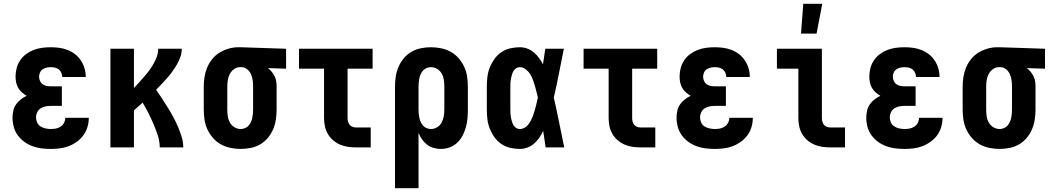

<svg xmlns="http://www.w3.org/2000/svg" viewBox="-20 -777 5540 1012"><path d="M248 8Q223 8 198.5 5Q174 2 151 -6.5Q128 -15 108 -29.5Q88 -44 73.5 -64Q59 -84 52.5 -108Q46 -132 46 -156Q46 -175 50 -193Q54 -211 64 -226Q74 -241 89 -252.5Q104 -264 120 -272Q107 -280 95 -290.5Q83 -301 75.5 -314.5Q68 -328 65 -343Q62 -358 62 -374Q62 -397 68 -419Q74 -441 87 -460Q100 -479 118.5 -492.5Q137 -506 158 -514Q179 -522 202 -525Q225 -528 247 -528Q270 -528 292.5 -525Q315 -522 336.5 -513.5Q358 -505 376 -491Q394 -477 406.5 -458Q419 -439 425.5 -417Q432 -395 432 -372V-371H308Q308 -382 303.5 -393Q299 -404 290 -411Q281 -418 270 -420.5Q259 -423 247 -423Q236 -423 225 -420.5Q214 -418 204.5 -411.5Q195 -405 190.5 -394Q186 -383 186 -372Q186 -361 191 -350Q196 -339 205.5 -332.5Q215 -326 226.5 -324Q238 -322 250 -322H306V-219H250Q236 -219 221.5 -216.5Q207 -214 195 -206.5Q183 -199 176.5 -186Q170 -173 170 -158Q170 -144 176 -131Q182 -118 194 -110.5Q206 -103 220 -100Q234 -97 248 -97Q261 -97 274.5 -99.5Q288 -102 299.5 -109.5Q311 -117 317.5 -129.5Q324 -142 324 -156H448Q448 -131 441 -107.5Q434 -84 420 -64.5Q406 -45 386 -30.5Q366 -16 343 -7Q320 2 296 5Q272 8 248 8Z M562 0V-520H686V-313Q700 -328 714 -343.5Q728 -359 741.5 -374.5Q755 -390 767.5 -407Q780 -424 790 -442Q800 -460 807 -479.5Q814 -499 814 -520H938Q938 -498 931 -477.5Q924 -457 913 -438Q902 -419 889.5 -401.5Q877 -384 862.5 -367.5Q848 -351 833 -335Q818 -319 803 -304Q819 -281 834.5 -257Q850 -233 865 -209Q880 -185 893.5 -160Q907 -135 918 -109Q929 -83 937.5 -55.5Q946 -28 946 0H822Q822 -32 812 -62.5Q802 -93 789.5 -122.5Q777 -152 762.5 -180.5Q748 -209 732 -236Q720 -226 708.5 -215.5Q697 -205 686 -195V0Z M1249 8Q1222 8 1195 2.5Q1168 -3 1144.5 -16Q1121 -29 1103 -49.5Q1085 -70 1073.5 -94.5Q1062 -119 1058 -146Q1054 -173 1054 -200V-320Q1054 -346 1058 -371.5Q1062 -397 1072 -421Q1082 -445 1098.5 -465.5Q1115 -486 1137 -499.5Q1159 -513 1184.5 -520.5Q1210 -528 1236 -528H1250L1488 -520V-415L1392 -418Q1403 -410 1412 -399Q1421 -388 1427.5 -375Q1434 -362 1436 -348Q1438 -334 1438 -320V-200Q1438 -173 1434 -146.5Q1430 -120 1419.5 -95.5Q1409 -71 1392 -50.5Q1375 -30 1352 -16.5Q1329 -3 1302.5 2.5Q1276 8 1249 8ZM1249 -97Q1260 -97 1271 -101.5Q1282 -106 1289.5 -114Q1297 -122 1302 -132.5Q1307 -143 1309.5 -154.5Q1312 -166 1313 -177.5Q1314 -189 1314 -200V-320Q1314 -336 1312 -352.5Q1310 -369 1303.5 -384.5Q1297 -400 1284 -411Q1271 -422 1254 -423H1245Q1228 -423 1213.5 -412.5Q1199 -402 1191 -386.5Q1183 -371 1180.5 -354Q1178 -337 1178 -320V-200Q1178 -182 1180.5 -164.5Q1183 -147 1191.5 -131.5Q1200 -116 1215.5 -106.5Q1231 -97 1249 -97Z M1858 0Q1837 0 1815 -3Q1793 -6 1773 -14.5Q1753 -23 1736 -37.5Q1719 -52 1708 -71Q1697 -90 1692.5 -111.5Q1688 -133 1688 -155V-415H1556V-520H1944V-415H1812V-155Q1812 -145 1814.5 -135.5Q1817 -126 1823.5 -118.5Q1830 -111 1839.5 -108Q1849 -105 1858 -105H1934V0Z M2062 215V-320Q2062 -347 2066 -373.5Q2070 -400 2080.5 -424.5Q2091 -449 2108 -469.5Q2125 -490 2148 -503.5Q2171 -517 2197.5 -522.5Q2224 -528 2251 -528Q2278 -528 2305 -522.5Q2332 -517 2355.5 -504Q2379 -491 2397 -470.5Q2415 -450 2426.5 -425.5Q2438 -401 2442 -374Q2446 -347 2446 -320V-200Q2446 -176 2444 -152.5Q2442 -129 2435.5 -106Q2429 -83 2418 -62Q2407 -41 2389.5 -24.5Q2372 -8 2349.5 0Q2327 8 2303 8Q2284 8 2265 2.5Q2246 -3 2230.5 -15Q2215 -27 2204 -43Q2193 -59 2186 -77V215ZM2251 -97Q2269 -97 2284.5 -106.5Q2300 -116 2308 -131.5Q2316 -147 2319 -164.5Q2322 -182 2322 -200V-320Q2322 -338 2319.5 -355.5Q2317 -373 2308.5 -388.5Q2300 -404 2284.5 -413.5Q2269 -423 2251 -423Q2240 -423 2229 -418.5Q2218 -414 2210.5 -406Q2203 -398 2198 -387.5Q2193 -377 2190.5 -365.5Q2188 -354 2187 -342.5Q2186 -331 2186 -320V-200Q2186 -189 2187 -177.5Q2188 -166 2190.5 -155Q2193 -144 2198 -133Q2203 -122 2210.5 -114Q2218 -106 2229 -101.5Q2240 -97 2251 -97Z M2720 8Q2694 8 2668.5 2Q2643 -4 2622 -18.5Q2601 -33 2586 -54Q2571 -75 2561.5 -99Q2552 -123 2549 -148.5Q2546 -174 2546 -200V-320Q2546 -346 2549 -371.5Q2552 -397 2561.5 -421Q2571 -445 2586 -466Q2601 -487 2622 -501.5Q2643 -516 2668.5 -522Q2694 -528 2720 -528Q2740 -528 2759 -521Q2778 -514 2793.5 -501Q2809 -488 2821 -471.5Q2833 -455 2842 -438Q2845 -458 2848 -478.5Q2851 -499 2854 -520H2952Q2939 -456 2926.5 -391.5Q2914 -327 2899 -263Q2914 -198 2927 -132Q2940 -66 2954 0H2856Q2853 -22 2849.5 -43.5Q2846 -65 2843 -87Q2834 -68 2822.5 -51Q2811 -34 2795.5 -20.5Q2780 -7 2760.5 0.5Q2741 8 2720 8ZM2720 -97Q2733 -97 2744.5 -103.5Q2756 -110 2764 -120Q2772 -130 2778 -141.5Q2784 -153 2788.5 -165Q2793 -177 2796.5 -189Q2800 -201 2803.5 -213.5Q2807 -226 2809.5 -238.5Q2812 -251 2815 -263Q2811 -280 2807 -296Q2803 -312 2798.5 -327.5Q2794 -343 2788 -359Q2782 -375 2773 -388.5Q2764 -402 2750 -412.5Q2736 -423 2720 -423Q2709 -423 2700 -417Q2691 -411 2686 -402Q2681 -393 2678 -382.5Q2675 -372 2673 -362Q2671 -352 2670.5 -341.5Q2670 -331 2670 -320V-200Q2670 -189 2670.5 -178.5Q2671 -168 2673 -158Q2675 -148 2678 -137.5Q2681 -127 2686 -118Q2691 -109 2700 -103Q2709 -97 2720 -97Z M3358 0Q3337 0 3315 -3Q3293 -6 3273 -14.5Q3253 -23 3236 -37.5Q3219 -52 3208 -71Q3197 -90 3192.5 -111.5Q3188 -133 3188 -155V-415H3056V-520H3444V-415H3312V-155Q3312 -145 3314.5 -135.5Q3317 -126 3323.5 -118.5Q3330 -111 3339.5 -108Q3349 -105 3358 -105H3434V0Z M3748 8Q3723 8 3698.5 5Q3674 2 3651 -6.5Q3628 -15 3608 -29.5Q3588 -44 3573.5 -64Q3559 -84 3552.5 -108Q3546 -132 3546 -156Q3546 -175 3550 -193Q3554 -211 3564 -226Q3574 -241 3589 -252.5Q3604 -264 3620 -272Q3607 -280 3595 -290.5Q3583 -301 3575.5 -314.5Q3568 -328 3565 -343Q3562 -358 3562 -374Q3562 -397 3568 -419Q3574 -441 3587 -460Q3600 -479 3618.5 -492.5Q3637 -506 3658 -514Q3679 -522 3702 -525Q3725 -528 3747 -528Q3770 -528 3792.5 -525Q3815 -522 3836.5 -513.5Q3858 -505 3876 -491Q3894 -477 3906.5 -458Q3919 -439 3925.5 -417Q3932 -395 3932 -372V-371H3808Q3808 -382 3803.5 -393Q3799 -404 3790 -411Q3781 -418 3770 -420.5Q3759 -423 3747 -423Q3736 -423 3725 -420.5Q3714 -418 3704.5 -411.5Q3695 -405 3690.5 -394Q3686 -383 3686 -372Q3686 -361 3691 -350Q3696 -339 3705.5 -332.5Q3715 -326 3726.5 -324Q3738 -322 3750 -322H3806V-219H3750Q3736 -219 3721.5 -216.5Q3707 -214 3695 -206.5Q3683 -199 3676.5 -186Q3670 -173 3670 -158Q3670 -144 3676 -131Q3682 -118 3694 -110.5Q3706 -103 3720 -100Q3734 -97 3748 -97Q3761 -97 3774.5 -99.5Q3788 -102 3799.5 -109.5Q3811 -117 3817.5 -129.5Q3824 -142 3824 -156H3948Q3948 -131 3941 -107.5Q3934 -84 3920 -64.5Q3906 -45 3886 -30.5Q3866 -16 3843 -7Q3820 2 3796 5Q3772 8 3748 8Z M4358 0Q4337 0 4315 -3Q4293 -6 4273 -14.5Q4253 -23 4236 -37.5Q4219 -52 4208 -71Q4197 -90 4192.5 -111.5Q4188 -133 4188 -155V-415H4075V-520H4312V-155Q4312 -145 4314.5 -135.5Q4317 -126 4323.5 -118.5Q4330 -111 4339.5 -108Q4349 -105 4358 -105H4434V0ZM4202 -600 4214 -757H4314L4284 -600Z M4748 8Q4723 8 4698.5 5Q4674 2 4651 -6.5Q4628 -15 4608 -29.5Q4588 -44 4573.5 -64Q4559 -84 4552.5 -108Q4546 -132 4546 -156Q4546 -175 4550 -193Q4554 -211 4564 -226Q4574 -241 4589 -252.5Q4604 -264 4620 -272Q4607 -280 4595 -290.5Q4583 -301 4575.5 -314.5Q4568 -328 4565 -343Q4562 -358 4562 -374Q4562 -397 4568 -419Q4574 -441 4587 -460Q4600 -479 4618.5 -492.5Q4637 -506 4658 -514Q4679 -522 4702 -525Q4725 -528 4747 -528Q4770 -528 4792.5 -525Q4815 -522 4836.5 -513.5Q4858 -505 4876 -491Q4894 -477 4906.5 -458Q4919 -439 4925.5 -417Q4932 -395 4932 -372V-371H4808Q4808 -382 4803.5 -393Q4799 -404 4790 -411Q4781 -418 4770 -420.5Q4759 -423 4747 -423Q4736 -423 4725 -420.5Q4714 -418 4704.5 -411.5Q4695 -405 4690.5 -394Q4686 -383 4686 -372Q4686 -361 4691 -350Q4696 -339 4705.5 -332.5Q4715 -326 4726.5 -324Q4738 -322 4750 -322H4806V-219H4750Q4736 -219 4721.5 -216.5Q4707 -214 4695 -206.5Q4683 -199 4676.5 -186Q4670 -173 4670 -158Q4670 -144 4676 -131Q4682 -118 4694 -110.5Q4706 -103 4720 -100Q4734 -97 4748 -97Q4761 -97 4774.5 -99.5Q4788 -102 4799.5 -109.5Q4811 -117 4817.5 -129.5Q4824 -142 4824 -156H4948Q4948 -131 4941 -107.5Q4934 -84 4920 -64.5Q4906 -45 4886 -30.5Q4866 -16 4843 -7Q4820 2 4796 5Q4772 8 4748 8Z M5249 8Q5222 8 5195 2.5Q5168 -3 5144.5 -16Q5121 -29 5103 -49.5Q5085 -70 5073.5 -94.5Q5062 -119 5058 -146Q5054 -173 5054 -200V-320Q5054 -346 5058 -371.5Q5062 -397 5072 -421Q5082 -445 5098.5 -465.5Q5115 -486 5137 -499.5Q5159 -513 5184.5 -520.5Q5210 -528 5236 -528H5250L5488 -520V-415L5392 -418Q5403 -410 5412 -399Q5421 -388 5427.5 -375Q5434 -362 5436 -348Q5438 -334 5438 -320V-200Q5438 -173 5434 -146.5Q5430 -120 5419.5 -95.5Q5409 -71 5392 -50.5Q5375 -30 5352 -16.5Q5329 -3 5302.5 2.5Q5276 8 5249 8ZM5249 -97Q5260 -97 5271 -101.5Q5282 -106 5289.5 -114Q5297 -122 5302 -132.5Q5307 -143 5309.5 -154.5Q5312 -166 5313 -177.5Q5314 -189 5314 -200V-320Q5314 -336 5312 -352.5Q5310 -369 5303.5 -384.5Q5297 -400 5284 -411Q5271 -422 5254 -423H5245Q5228 -423 5213.5 -412.5Q5199 -402 5191 -386.5Q5183 -371 5180.5 -354Q5178 -337 5178 -320V-200Q5178 -182 5180.5 -164.5Q5183 -147 5191.5 -131.5Q5200 -116 5215.5 -106.5Q5231 -97 5249 -97Z"/></svg>

Font: Iosevka Curly Slab Extrabold
Style: Regular
Weight: 800
Monospace: yes
Designer: Belleve Invis
Foundry: Belleve Invis
Version: Version 22.1.2; ttfautohint (v1.8.4)